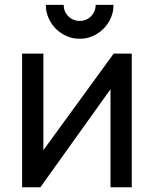

<svg xmlns="http://www.w3.org/2000/svg" viewBox="-20 -788 648 808"><path d="M457.5 -767.5Q458 -739 446.5 -712.8Q435 -686.5 415.5 -667Q396 -647.5 370 -636Q344 -624.5 315.5 -625Q287 -624.5 260.8 -636Q234.5 -647.5 215 -667Q195.5 -686.5 184 -712.8Q172.5 -739 173 -767.5H248Q248 -739.5 267.5 -719.5Q287.5 -700 315.5 -700Q343.5 -700 363 -719.5Q382.5 -739.5 382.5 -767.5ZM534.5 0H445V-412.5L150 0H73V-562.5H162.5V-156L458.5 -562.5H534.5Z"/></svg>

Font: Russisch Sans Medium
Style: Regular
Weight: 500
Width: 4
Designer: Michael Sharanda (font) & Cristiano Sobral (main changes)
Foundry: Michael Sharanda
Version: Version 2.00;September 8, 2020;FontCreator 13.0.0.2681 64-bi